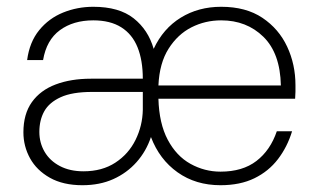

<svg xmlns="http://www.w3.org/2000/svg" viewBox="-20 -534 934 566"><path d="M223 12Q166 12 127 -10Q88 -32 68.5 -67.5Q49 -103 49 -144Q49 -198 74 -233Q99 -268 144 -285Q189 -302 248 -302H401Q401 -356 385.5 -394.5Q370 -433 337.5 -453.5Q305 -474 255 -474Q196 -474 156.5 -445Q117 -416 107 -357H60Q67 -410 95.5 -445Q124 -480 166 -497Q208 -514 255 -514Q331 -514 374 -480Q417 -446 433 -390Q461 -450 513 -482Q565 -514 632 -514Q705 -514 753.5 -481.5Q802 -449 826.5 -396.5Q851 -344 851 -283Q851 -273 851 -264Q851 -255 850 -243H447Q449 -170 474.5 -122Q500 -74 541.5 -51Q583 -28 630 -28Q695 -28 736 -59.5Q777 -91 796 -147H841Q827 -101 799.5 -65Q772 -29 730 -8.5Q688 12 630 12Q557 12 503.5 -26Q450 -64 425 -130Q411 -88 382.5 -56Q354 -24 314 -6Q274 12 223 12ZM226 -29Q281 -29 320 -54.5Q359 -80 379.5 -121.5Q400 -163 401 -210V-263H251Q193 -263 159 -247.5Q125 -232 110.5 -206Q96 -180 96 -145Q96 -113 111.5 -86.5Q127 -60 156.5 -44.5Q186 -29 226 -29ZM447 -282H808Q806 -377 756.5 -425.5Q707 -474 632 -474Q585 -474 544.5 -453.5Q504 -433 477 -390.5Q450 -348 447 -282Z"/></svg>

Font: DM Sans 16pt ExtraLight
Style: Regular
Weight: 250
Version: Version 4.004;gftools[0.9.30]